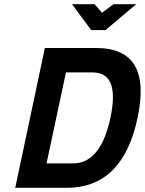

<svg xmlns="http://www.w3.org/2000/svg" viewBox="-20 -900 694 920"><path d="M441 -670H195L53 0H299C479 0 592 -112 639 -335C687 -558 621 -670 441 -670ZM203 -117 296 -553H423C512 -553 540 -480 509 -335C478 -191 419 -117 330 -117ZM325 -880 417 -756H486L633 -880H524L469 -839L433 -880Z"/></svg>

Font: LT Wave Mono Bold
Style: Italic
Weight: 700
Designer: Daniel Lyons
Version: Version 2.5 (Glyphs App)